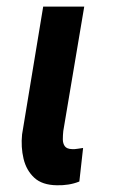

<svg xmlns="http://www.w3.org/2000/svg" viewBox="-20 -548 340 573"><path d="M108.9 -528.3H231.4L168.9 -157.2Q167.5 -144.5 167.5 -132.3Q167.5 -120.1 173.3 -111.8Q179.2 -103.5 194.8 -103Q203.1 -102.5 211.4 -104Q219.7 -105.5 228 -106.4L216.8 -6.3Q201.2 0 184.1 2.7Q167 5.4 149.9 4.9Q106 4.4 82.3 -17.6Q58.6 -39.6 50.3 -74.2Q42 -108.9 45.9 -147Z"/></svg>

Font: Roboto Condensed SemiBold
Style: Italic
Weight: 600
Italic angle: -12°
Designer: Christian Robertson
Foundry: Google
Version: Version 3.008; 2023